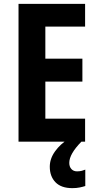

<svg xmlns="http://www.w3.org/2000/svg" viewBox="-20 -734 513 995"><path d="M421 0H76V-714H421V-596H215V-430H407V-311H215V-119H421ZM339 110Q339 130 350 142Q361 154 379 154Q394 154 404.5 151Q415 148 422 145V230Q410 234 393 237.5Q376 241 355 241Q297 241 267.5 210.5Q238 180 238 130Q238 88 265.5 50Q293 12 334 -13L402 0Q339 64 339 110Z"/></svg>

Font: Noto Sans Gujarati Condensed
Style: Bold
Weight: 700
Width: 3
Designer: Jelle Bosma - Monotype Design Team, Universal Thirst
Foundry: Monotype Imaging Inc.
Version: Version 2.106; ttfautohint (v1.8.4.7-5d5b)